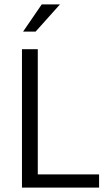

<svg xmlns="http://www.w3.org/2000/svg" viewBox="-20 -854 486 874"><path d="M80 -630H152V-60H431V0H80ZM142 -710H85L170 -834H253Z"/></svg>

Font: Ek Mukta Light
Style: Regular
Weight: 300
Designer: Girish Dalvi and Yashodeep Gholap
Foundry: Ek Type
Version: Version 2.538;PS 1.002;hotconv 16.6.51;makeotf.lib2.5.65220;